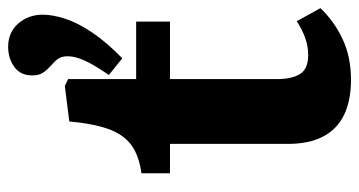

<svg xmlns="http://www.w3.org/2000/svg" viewBox="-225 -642 881 471"><g transform="rotate(-90 215.5 -406.5)"><path d="M255 14Q204 14 169 -3Q134 -20 116 -54.5Q98 -89 98 -141V-430H26V-500Q70 -506 96 -525.5Q122 -545 135 -582.5Q148 -620 153 -677L240 -688L257 -680V-513H398V-430H257V-167Q257 -131 269.5 -111Q282 -91 316 -91Q338 -91 358.5 -98.5Q379 -106 399 -119L431 -61Q400 -28 356 -7Q312 14 255 14ZM308 -547 267 -580Q292 -616 302.5 -639.5Q313 -663 313 -681Q313 -694 308 -702.5Q303 -711 291 -721Q280 -731 273 -741Q266 -751 266 -768Q266 -797 287 -812Q308 -827 336 -827Q372 -827 393.5 -802Q415 -777 415 -742Q415 -718 405 -687Q395 -656 371 -620.5Q347 -585 308 -547Z"/></g></svg>

Font: Literata 18pt
Style: Bold
Weight: 700
Designer: Latin by Veronika Burian and Jose Scaglione. Greek by Irene Vlachou. Cyrillic by Vera Evstafieva.
Foundry: TypeTogether
Version: Version 3.103;gftools[0.9.29]